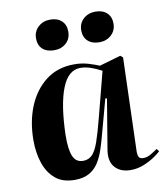

<svg xmlns="http://www.w3.org/2000/svg" viewBox="-86 -835 797 920"><g transform="rotate(-10 312.5 -374.5)"><path d="M519 -76Q518 -54 523 -43Q528 -32 546 -32Q564 -32 582.5 -43Q601 -54 615 -64L625 -51Q615 -41 592 -25.5Q569 -10 539 2Q509 14 476 14Q426 14 399.5 -16.5Q373 -47 383 -103L423 -344L415 -345L371 -183Q361 -145 349.5 -109.5Q338 -74 320.5 -46Q303 -18 275 -2Q247 14 204 14Q146 14 110.5 -15.5Q75 -45 58 -95Q41 -145 41 -206Q41 -297 71 -370.5Q101 -444 158 -488Q215 -532 296 -532Q333 -532 364.5 -522.5Q396 -513 417 -504L521 -534L533 -524ZM259 -69Q286 -69 303.5 -87Q321 -105 335.5 -146.5Q350 -188 368 -258L425 -478Q397 -493 371.5 -501.5Q346 -510 322 -510Q263 -510 232 -431Q201 -352 197 -205Q196 -135 210 -102Q224 -69 259 -69ZM358 -686Q358 -720 381.5 -741.5Q405 -763 440 -763Q475 -763 495.5 -744Q516 -725 516 -692Q516 -658 492.5 -636.5Q469 -615 435 -615Q399 -615 378.5 -634Q358 -653 358 -686ZM138 -686Q138 -719 161.5 -741Q185 -763 220 -763Q255 -763 275.5 -744Q296 -725 296 -692Q296 -657 273 -636Q250 -615 215 -615Q179 -615 158.5 -633.5Q138 -652 138 -686Z"/></g></svg>

Font: Literata 72pt
Style: Bold Italic
Weight: 700
Italic angle: -2°
Designer: Latin by Veronika Burian and Jose Scaglione. Greek by Irene Vlachou. Cyrillic by Vera Evstafieva
Foundry: TypeTogether
Version: Version 3.002